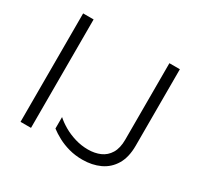

<svg xmlns="http://www.w3.org/2000/svg" viewBox="-149 -866 1088 1055"><g transform="rotate(30 395.0 -338.5)"><path d="M92.6 -688H159V0H92.6ZM277.1 -136.8V-64Q300.5 -46 332.8 -28.6Q365 -11.3 404.6 -0.4Q444.3 10.5 489.7 10.5Q551.5 10.5 600.6 -12.3Q649.7 -35.2 678 -82.4Q706.3 -129.7 706.3 -202.6V-688H639.9V-202.7Q639.9 -149.2 619.7 -116Q599.6 -82.9 565.5 -68.1Q531.4 -53.3 488.6 -53.3Q446.5 -53.3 406.4 -65.4Q366.3 -77.5 333.1 -96.7Q300 -116 277.1 -136.8Z"/></g></svg>

Font: Roundo Variable
Style: Regular
Weight: 200
Designer: Shiva Nallaperumal
Foundry: Indian Type Foundry
Version: Version 2.000